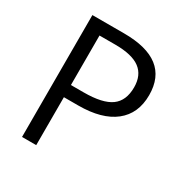

<svg xmlns="http://www.w3.org/2000/svg" viewBox="-165 -844 933 974"><g transform="rotate(30 301.0 -357.0)"><path d="M550.8 -505.9Q550.8 -397.5 476.8 -339.1Q402.8 -280.8 265.1 -280.8H181.2V0H98.1V-713.9H283.2Q550.8 -713.9 550.8 -505.9ZM181.2 -352.1H255.9Q366.2 -352.1 415.5 -387.7Q464.8 -423.3 464.8 -502Q464.8 -572.8 418.5 -607.4Q372.1 -642.1 273.9 -642.1H181.2Z"/></g></svg>

Font: Sahel FD
Style: FD
Weight: 400
Foundry: Saber Rastikerdar (saber.rastikerdar@gmail.com)
Version: Version 3.3.1